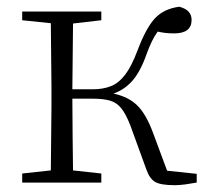

<svg xmlns="http://www.w3.org/2000/svg" viewBox="-20 -542 622 570"><path d="M414.1 -40 367.2 -168.9Q354 -203.1 340.3 -220.2Q326.7 -237.3 306.9 -243.2Q287.1 -249 255.9 -249H194.8Q194.8 -192.9 195.6 -134.8Q196.3 -76.7 196.8 -36.1L280.8 -26.9V0H45.9V-26.9L130.9 -36.1L132.8 -226.1V-283.2L130.9 -473.1L45.9 -481.9V-507.8H280.8V-481.9L196.8 -472.2L194.8 -276.9H254.9Q285.6 -276.9 309.1 -286.1Q332.5 -295.4 351.6 -320.3Q370.6 -345.2 388.2 -392.1Q413.6 -459.5 440.2 -487.8Q466.8 -516.1 512.2 -522Q548.8 -512.7 548.8 -482.9Q548.8 -442.9 497.1 -442.9Q481.9 -442.9 470.2 -444.3Q458.5 -445.8 448.2 -448.2Q430.7 -424.8 415 -380.9Q396.5 -328.6 372.8 -302Q349.1 -275.4 316.9 -264.2Q360.4 -254.9 386.5 -230Q412.6 -205.1 433.1 -150.9L476.1 -35.2L564 -25.9V0Q548.3 2.9 530.5 5.4Q512.7 7.8 499 7.8Q457 7.8 440.4 -2Q423.8 -11.7 414.1 -40Z"/></svg>

Font: Source Han Serif TW ExtraLight
Style: Regular
Weight: 250
Designer: Ryoko NISHIZUKA Ë•øÂ°öÊ∂ºÂ≠ê (kana & ideographs); Frank Grie√ühammer (Latin, Greek & Cyrillic); Wenlong ZHANG Âº†ÊñáÈæô 
Foundry: Adobe
Version: Version 2.003;hotconv 1.1.1;makeotfexe 2.6.0